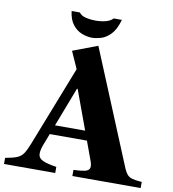

<svg xmlns="http://www.w3.org/2000/svg" viewBox="-120 -1043 1016 1130"><g transform="rotate(10 388.0 -478.0)"><path d="M-19.5 0V-36.5Q27 -44.5 50.8 -54.5Q74.5 -64.5 88.2 -85.2Q102 -106 117.5 -146L304.5 -623.5L259 -725.5L406.5 -781.5L689.5 -96.5Q699 -74.5 710 -62.2Q721 -50 741 -44.5Q761 -39 797 -36.5V0H389V-36.5Q432 -38 455.8 -43.2Q479.5 -48.5 484.5 -64.2Q489.5 -80 476.5 -113L330.5 -510.5H326.5L186 -144.5Q173.5 -108.5 177.2 -87.8Q181 -67 207 -55.8Q233 -44.5 286.5 -36.5V0ZM182 -220V-276H501V-220ZM361 -821.5Q330.5 -821.5 299 -834Q267.5 -846.5 244.8 -876Q222 -905.5 216 -955.5H265.5Q277 -938.5 304.5 -931.5Q332 -924.5 364.5 -924.5Q396 -924.5 423.8 -931.5Q451.5 -938.5 467.5 -955.5H516.5Q499.5 -895.5 471.5 -867Q443.5 -838.5 413.8 -830Q384 -821.5 361 -821.5Z"/></g></svg>

Font: Libre Caslon Text
Style: Regular
Weight: 400
Designer: Pablo Impallari, Rodrigo Fuenzalida, Katja Schimmel
Foundry: Pablo Impallari, Rodrigo Fuenzalida
Version: Version 2.000